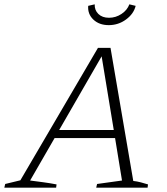

<svg xmlns="http://www.w3.org/2000/svg" viewBox="-47 -866 770 886"><path d="M568 -31Q586 -29 603 -24.5Q620 -20 636 -15L634 0H397L401 -17L516 -33L484 -229H205L92 -33Q122 -29 152.5 -25Q183 -21 214 -15L212 0H-27L-23 -17L47 -34L405 -645H463ZM226 -266H478L422 -606ZM455 -750Q411 -750 384 -775.5Q357 -801 360 -839L390 -846Q389 -819 407 -801.5Q425 -784 456 -784Q487 -784 513.5 -801.5Q540 -819 550 -846L579 -839Q570 -802 534.5 -776Q499 -750 455 -750Z"/></svg>

Font: Piazzolla ExtraLight
Style: Italic
Weight: 200
Italic angle: -11.3°
Designer: Juan Pablo del Peral
Foundry: Huerta Tipografica
Version: Version 1.330